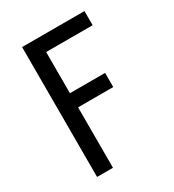

<svg xmlns="http://www.w3.org/2000/svg" viewBox="-178 -838 855 941"><g transform="rotate(-30 250.0 -367.5)"><path d="M93 0V-735H446V-655H183V-422H382V-342H183V0Z"/></g></svg>

Font: Iosevka Bendy Medium
Style: Regular
Weight: 500
Monospace: yes
Designer: Belleve Invis
Foundry: Belleve Invis
Version: Version 30.1.2